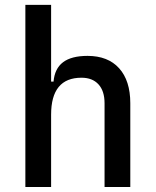

<svg xmlns="http://www.w3.org/2000/svg" viewBox="-20 -752 626 772"><path d="M400.4 0V-336.9Q400.4 -386.2 376 -412.8Q351.6 -439.5 307.6 -439.5Q185.5 -439.5 185.5 -291L155.3 -423.8H195.3Q199.7 -476.1 233.4 -501.7Q267.1 -527.3 332 -527.3Q414.1 -527.3 459 -477.5Q503.9 -427.7 503.9 -336.9V0ZM82 0V-732.4H185.5V0Z"/></svg>

Font: Cascadia Mono PL
Style: Regular
Weight: 400
Monospace: yes
Designer: Aaron Bell
Foundry: Saja Typeworks
Version: Version 2102.003